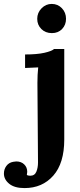

<svg xmlns="http://www.w3.org/2000/svg" viewBox="-108 -714 410 980"><path d="M229 -618Q229 -587 209 -566Q189 -545 157 -545Q124 -545 103 -566Q82 -587 82 -618Q82 -649 104 -671.5Q126 -694 156 -694Q187 -694 208 -672Q229 -650 229 -618ZM17 246Q-34 246 -61 224Q-88 202 -88 172Q-88 150 -75.5 133Q-63 116 -41 112Q-31 110 -25 110Q0 110 15.5 125Q31 140 31 163Q31 167 29 179Q32 181 37 182Q42 183 46 183Q69 183 77.5 162.5Q86 142 86 115L83 -291Q83 -334 87 -370L20 -367V-436Q81 -436 118.5 -444.5Q156 -453 168 -464H220V-2Q220 119 164 182.5Q108 246 17 246Z"/></svg>

Font: Sumana
Style: Bold
Weight: 700
Designer: Cyreal, Alexei Vanyashin (Devanagari), Olga Karpushina (Latin)
Foundry: Cyreal
Version: Version 1.015;PS 001.015;hotconv 1.0.70;makeotf.lib2.5.58329